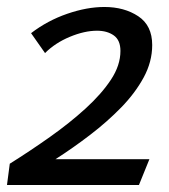

<svg xmlns="http://www.w3.org/2000/svg" viewBox="-25 -529 484 550"><path d="M274 -509Q331 -509 371 -482.5Q411 -456 411 -400Q411 -352 386.5 -307Q362 -262 322 -221Q282 -180 233 -142.5Q184 -105 134 -73H403L373 1H-5L3 -60Q62 -97 118.5 -137Q175 -177 220.5 -218.5Q266 -260 293 -301Q320 -342 320 -383Q320 -414 301 -427.5Q282 -441 253 -441Q217 -441 175 -423.5Q133 -406 104 -377L64 -434Q111 -470 167.5 -489.5Q224 -509 274 -509Z"/></svg>

Font: Rosario Medium
Style: Italic
Weight: 500
Italic angle: -8.05°
Version: Version 1.201